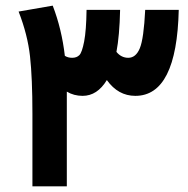

<svg xmlns="http://www.w3.org/2000/svg" viewBox="-20 -661 668 681"><path d="M495 -626H614Q607 -321 460 -321Q399 -321 359 -377Q325 -321 273 -321Q242 -321 217 -336V-271V0H95V-257Q95 -384 86.5 -461Q78 -538 46 -620L167 -641Q199 -558 210 -463Q221 -456 236 -456Q252 -456 261.5 -465.5Q271 -475 278.5 -514Q286 -553 287 -626H406Q404 -534 393 -477Q410 -456 435 -456Q462 -456 476 -490Q490 -524 495 -626Z"/></svg>

Font: FiraGO
Style: Bold
Weight: 700
Designer: bBox Type
Foundry: bBox Type GmbH
Version: Version 1.001;PS 001.001;hotconv 1.0.88;makeotf.lib2.5.64775